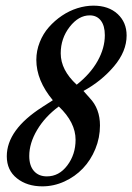

<svg xmlns="http://www.w3.org/2000/svg" viewBox="-20 -641 466 676"><path d="M128.9 15.1Q75.2 15.1 39.6 -13.2Q3.9 -41.5 3.9 -90.8Q3.9 -184.1 128.9 -264.2L166 -288.1Q107.9 -357.9 107.9 -430.2Q107.9 -462.4 119.9 -492.4Q131.8 -522.5 152.1 -545.4Q172.4 -568.4 198 -585.7Q223.6 -603 252.4 -612.1Q281.2 -621.1 309.1 -621.1Q362.3 -621.1 394 -591.8Q425.8 -562.5 425.8 -516.1Q425.8 -460 381.3 -407.5Q336.9 -355 273.9 -320.8L295.9 -295.9Q332 -258.3 332 -199.2Q332 -156.2 315.7 -116.5Q299.3 -76.7 271.7 -47.9Q244.1 -19 206.8 -2Q169.4 15.1 128.9 15.1ZM250 -342.8Q298.3 -380.9 323.7 -426.3Q349.1 -471.7 349.1 -517.1Q349.1 -550.3 335 -568.6Q320.8 -586.9 295.9 -586.9Q256.8 -586.9 225.3 -546.4Q193.8 -505.9 193.8 -453.1Q193.8 -394.5 250 -342.8ZM145 -20Q188 -20 217 -58.6Q246.1 -97.2 246.1 -148.9Q246.1 -210 187 -266.1Q138.2 -230 110.6 -183.3Q83 -136.7 83 -91.8Q83 -57.6 99.6 -38.8Q116.2 -20 145 -20Z"/></svg>

Font: Junicode SmCond Medium
Style: Italic
Weight: 500
Width: 4
Italic angle: -11°
Designer: Peter S. Baker
Version: Version 2.206